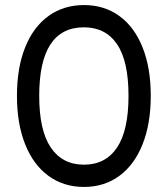

<svg xmlns="http://www.w3.org/2000/svg" viewBox="-20 -740 664 759"><path d="M488 -361Q488 -499 442.5 -565.5Q397 -632 312 -632Q135 -632 135 -361Q135 -224 181 -156.5Q227 -89 312 -89Q397 -89 442.5 -156.5Q488 -224 488 -361ZM312 -720Q392 -720 451.5 -677Q511 -634 543.5 -553Q576 -472 576 -361Q576 -251 543.5 -169.5Q511 -88 451.5 -44.5Q392 -1 312 -1Q232 -1 172 -44.5Q112 -88 79.5 -169.5Q47 -251 47 -361Q47 -472 79.5 -553Q112 -634 172 -677Q232 -720 312 -720Z"/></svg>

Font: SUIT Medium
Style: Regular
Weight: 500
Designer: Sunn Youn; Korean Glyphs from Source Han Sans (Sandoll Communications; Soo-young Jang, Joo-yeon Kang)
Foundry: Sunn
Version: Version 1.120